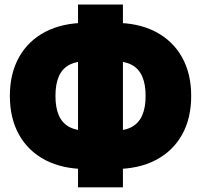

<svg xmlns="http://www.w3.org/2000/svg" viewBox="-20 -781 874 835"><path d="M355 -45.9Q252 -45.9 177.5 -84.7Q103 -123.5 63 -194.8Q22.9 -266.1 22.9 -363.8Q22.9 -461.4 63 -532.7Q103 -604 177.5 -642.8Q252 -681.6 355 -681.6H479Q582.5 -681.6 656.7 -642.8Q731 -604 771.2 -532.7Q811.5 -461.4 811.5 -363.8Q811.5 -266.1 771.5 -194.8Q731.4 -123.5 657 -84.7Q582.5 -45.9 479 -45.9ZM358.9 -212.4H475.1Q522.9 -212.4 553.2 -229Q583.5 -245.6 598.4 -279.3Q613.3 -313 613.3 -363.8Q613.3 -415 598.4 -448.7Q583.5 -482.4 553.2 -498.8Q522.9 -515.1 475.1 -515.1H358.9Q312 -515.1 281.2 -498.8Q250.5 -482.4 235.8 -448.7Q221.2 -415 221.2 -363.8Q221.2 -313 235.8 -279.3Q250.5 -245.6 281.2 -229Q312 -212.4 358.9 -212.4ZM319.3 33.7V-761.2H514.6V33.7Z"/></svg>

Font: Inter 28pt Black
Style: Regular
Weight: 900
Designer: Rasmus Andersson
Foundry: rsms
Version: Version 4.001;git-66647c0bb